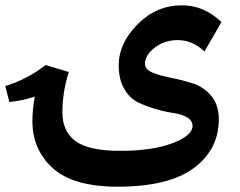

<svg xmlns="http://www.w3.org/2000/svg" viewBox="-24 -589 905 723"><path d="M522 -349Q522 -327 550.5 -315.5Q579 -304 620 -296Q661 -288 702 -275Q743 -262 771.5 -228Q800 -194 800 -140Q800 -26 705.5 44Q611 114 419 114Q252 114 175 44.5Q98 -25 98 -133Q98 -175 107 -225Q57 -209 11 -205L-4 -265Q76 -289 148 -344L235 -318Q211 -242 211 -166Q211 -94 260.5 -57.5Q310 -21 430 -21Q548 -21 624.5 -49.5Q701 -78 701 -115Q701 -135 680.5 -147Q660 -159 629 -163.5Q598 -168 562 -178.5Q526 -189 495 -204Q464 -219 443.5 -255Q423 -291 423 -343Q423 -426 494 -497.5Q565 -569 661 -569Q744 -569 810 -506L746 -395Q701 -438 645 -438Q595 -438 558.5 -409.5Q522 -381 522 -349Z"/></svg>

Font: FiraGO SemiBold
Style: Regular
Weight: 600
Designer: bBox Type
Foundry: bBox Type GmbH
Version: Version 1.001;PS 001.001;hotconv 1.0.88;makeotf.lib2.5.64775